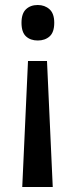

<svg xmlns="http://www.w3.org/2000/svg" viewBox="-20 -564 303 768"><path d="M197 -473Q197 -435 178.5 -418.5Q160 -402 131 -402Q102 -402 84 -418.5Q66 -435 66 -473Q66 -510 84 -527Q102 -544 131 -544Q159 -544 178 -527Q197 -510 197 -473ZM92 -320H168L191 184H69Z"/></svg>

Font: Noto Sans Tamil SemiCondensed Medium
Style: Regular
Weight: 500
Width: 4
Designer: Jelle Bosma - Monotype Design Team
Foundry: Monotype Imaging Inc.
Version: Version 2.004; ttfautohint (v1.8.4.7-5d5b)